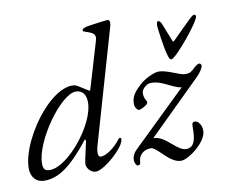

<svg xmlns="http://www.w3.org/2000/svg" viewBox="-80 -804 1098 937"><g transform="rotate(-10 469.0 -335.5)"><path d="M516 -668C519 -677 520 -684 520 -691C520 -700 516 -705 508 -705C501 -705 456 -699 415 -693C391 -689 381 -684 381 -675C381 -671 381 -671 411 -661C432 -653 439 -645 439 -631C439 -627 439 -627 435 -611L368 -386L364 -379C363 -381 357 -384 339 -395C302 -419 299 -420 282 -420C239 -420 183 -386 131 -327C58 -245 5 -133 5 -58C5 -15 31 14 70 14C142 14 205 -31 297 -147C298 -149 299 -150 300 -150C302 -150 304 -145 303 -139C301 -128 290 -79 285 -57C282 -41 281 -36 281 -31C281 -9 303 14 325 14C368 14 475 -82 475 -120C476 -125 474 -128 469 -128C466 -128 464 -127 461 -123C434 -86 389 -54 363 -54C353 -54 349 -61 349 -76C349 -86 351 -96 354 -107ZM929 -657C924 -657 913 -648 906 -641C883 -618 843 -580 813 -549C811 -547 810 -546 808 -546C806 -546 805 -547 804 -549L768 -640C763 -651 758 -657 751 -657C746 -657 743 -644 743 -636C743 -626 755 -531 766 -492C772 -470 775 -462 784 -462C805 -462 938 -622 938 -648C938 -654 934 -657 929 -657ZM914 -418C904 -418 891 -407 884 -400C869 -385 859 -379 839 -379C822 -379 800 -389 776 -398C754 -406 732 -414 710 -414C688 -414 638 -390 615 -368C583 -338 565 -316 565 -280C565 -258 579 -246 586 -246C592 -246 618 -258 627 -268C632 -274 632 -278 627 -286C619 -298 617 -312 617 -322C617 -342 641 -366 665 -366C697 -366 724 -353 750 -340C771 -330 791 -320 809 -319L541 -59C522 -41 516 -20 517 -6C518 7 527 20 531 20C536 20 546 19 546 6C546 -25 569 -52 609 -52C622 -52 639 -35 659 -16C684 8 712 34 745 34C781 34 876 -36 876 -92C876 -124 857 -143 843 -143C831 -143 828 -138 828 -114C828 -69 824 -18 779 -18C756 -18 735 -37 712 -56C687 -77 662 -98 632 -98H629L891 -356C910 -375 923 -396 923 -406C923 -412 918 -418 914 -418ZM107 -33C81 -33 73 -42 73 -71C73 -179 220 -388 296 -388C328 -388 346 -365 346 -326C346 -217 196 -33 107 -33Z"/></g></svg>

Font: EB Garamond
Style: Italic
Weight: 400
Italic angle: -17.2°
Designer: Georg Duffner and Octavio Pardo
Foundry: Georg Duffner
Version: Version 1.000;PS 001.000;hotconv 1.0.88;makeotf.lib2.5.64775